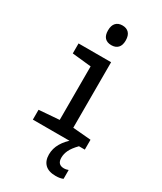

<svg xmlns="http://www.w3.org/2000/svg" viewBox="-242 -853 985 1165"><g transform="rotate(30 250.0 -270.0)"><path d="M254 -629Q224 -629 208 -646Q192 -663 192 -697Q192 -732 208.5 -749.5Q225 -767 254 -767Q283 -767 299.5 -749.5Q316 -732 316 -697Q316 -663 299.5 -646Q283 -629 254 -629ZM68 0V-69L210 -80V-455L77 -469V-539H305V-80L432 -69V0ZM358 227Q308 227 283 202.5Q258 178 258 134Q258 92 280 54.5Q302 17 340 -13L391 0Q358 34 345.5 60.5Q333 87 333 113Q333 162 378 162Q388 162 395.5 160Q403 158 409 156V218Q389 227 358 227Z"/></g></svg>

Font: Noto Sans Mono ExtraCondensed Medium
Style: Regular
Weight: 500
Width: 2
Designer: Monotype Design Team
Foundry: Monotype Imaging Inc.
Version: Version 2.014